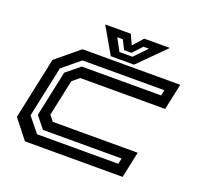

<svg xmlns="http://www.w3.org/2000/svg" viewBox="-121 -837 1029 976"><g transform="rotate(20 393.0 -349.0)"><path d="M108 0 27 -103 98 -437 223 -540H751.5L721.5 -398.5H262L225 -368L183 -172L207 -141.5H666.5L636.5 0ZM153.5 -55H593L599.5 -86H174L123.5 -149L176 -396L249.5 -456H678.5L685 -486.5H242L148 -409L89.5 -134ZM370 -556 288 -698H426.5L451.5 -644L499.5 -698H638L496 -556ZM404 -591H474.5L539.5 -658H509.5L463 -608H423L398 -658H368Z"/></g></svg>

Font: Tourney Expanded SemiBold
Style: Italic
Weight: 600
Width: 7
Italic angle: -12°
Designer: Tyler Finck
Foundry: Etcetera Type Co
Version: Version 1.010; ttfautohint (v1.8.3)